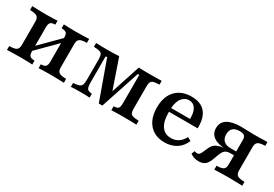

<svg xmlns="http://www.w3.org/2000/svg" viewBox="16 -997 2256 1579"><g transform="rotate(30 1144.5 -207.5)"><path d="M327.4 0V-37.1Q359.7 -37.1 372.2 -49.2Q384.7 -61.3 384.7 -95.2V-325.8Q384.7 -355.6 372.2 -367.3Q359.7 -379 327.4 -379V-416.1Q342.7 -415.3 373 -414.1Q403.2 -412.9 435.5 -412.9Q471.8 -412.9 510.5 -414.1Q549.2 -415.3 567.7 -416.1V-379Q536.3 -379 517.7 -373.8Q499.2 -368.5 490.7 -356Q482.3 -343.5 482.3 -321V-95.2Q482.3 -72.6 490.7 -60.1Q499.2 -47.6 517.7 -42.3Q536.3 -37.1 567.7 -37.1V0Q549.2 -0.8 510.5 -2Q471.8 -3.2 435.5 -3.2Q403.2 -3.2 373 -2Q342.7 -0.8 327.4 0ZM27.4 0V-37.1Q75 -37.1 94 -49.2Q112.9 -61.3 112.9 -95.2V-321Q112.9 -354 94 -366.5Q75 -379 27.4 -379V-416.1Q46.8 -415.3 85.9 -414.1Q125 -412.9 162.1 -412.9Q193.5 -412.9 223 -414.1Q252.4 -415.3 267.7 -416.1V-379Q236.3 -379 223.8 -366.9Q211.3 -354.8 211.3 -321V-90.3Q211.3 -60.5 223.8 -48.8Q236.3 -37.1 267.7 -37.1V0Q252.4 -0.8 223 -2Q193.5 -3.2 162.1 -3.2Q125 -3.2 85.9 -2Q46.8 -0.8 27.4 0ZM198.4 -84.7 177.4 -111.3 396.8 -331.5 417.7 -304.8Z M901.6 4 771 -359.7H756.5V-114.5Q756.5 -83.9 760.9 -67.7Q765.3 -51.6 777.4 -45.2Q789.5 -38.7 812.1 -36.3V0Q795.2 -1.6 773.4 -2Q751.6 -2.4 726.6 -2.4Q699.2 -2.4 674.2 -2Q649.2 -1.6 633.9 0V-36.3Q669.4 -38.7 687.9 -45.2Q706.5 -51.6 712.9 -68.1Q719.4 -84.7 719.4 -116.1V-310.5Q719.4 -339.5 713.3 -353.6Q707.3 -367.7 688.7 -373.4Q670.2 -379 633.9 -379.8V-416.1Q649.2 -415.3 675 -414.5Q700.8 -413.7 729 -413.7Q764.5 -413.7 795.6 -414.5Q826.6 -415.3 852.4 -416.9L959.7 -105.6L931.5 -87.9L1038.7 -416.1Q1059.7 -415.3 1083.5 -414.9Q1107.3 -414.5 1133.9 -414.5Q1166.1 -414.5 1199.2 -414.9Q1232.3 -415.3 1256.5 -416.1V-379.8Q1221 -379 1202.4 -373.8Q1183.9 -368.5 1177.4 -354.8Q1171 -341.1 1171 -314.5V-102.4Q1171 -75.8 1177.4 -62.1Q1183.9 -48.4 1202.4 -43.1Q1221 -37.9 1256.5 -37.1V0Q1233.9 -0.8 1198.4 -1.6Q1162.9 -2.4 1124.2 -2.4Q1091.9 -2.4 1063.7 -1.6Q1035.5 -0.8 1018.5 0V-37.1Q1041.1 -37.9 1052.8 -43.1Q1064.5 -48.4 1068.5 -62.1Q1072.6 -75.8 1072.6 -102.4V-366.1H1058.1L935.5 4Z M1527.4 11.3Q1466.9 11.3 1423 -14.9Q1379 -41.1 1355.2 -90.3Q1331.5 -139.5 1331.5 -207.3Q1331.5 -276.6 1356 -325.8Q1380.6 -375 1426.6 -401.2Q1472.6 -427.4 1535.5 -427.4Q1591.1 -427.4 1630.2 -406.5Q1669.4 -385.5 1689.5 -341.1Q1709.7 -296.8 1708.1 -225.8H1400L1398.4 -261.3H1615.3Q1616.1 -299.2 1607.7 -328.2Q1599.2 -357.3 1580.6 -374.2Q1562.1 -391.1 1532.3 -391.1Q1494.4 -391.1 1466.9 -358.1Q1439.5 -325 1434.7 -254L1436.3 -250.8Q1435.5 -243.5 1435.5 -234.7Q1435.5 -225.8 1435.5 -215.3Q1435.5 -134.7 1466.5 -90.3Q1497.6 -46 1556.5 -46Q1595.2 -46 1625 -65.3Q1654.8 -84.7 1675.8 -124.2L1708.9 -105.6Q1686.3 -49.2 1639.1 -19Q1591.9 11.3 1527.4 11.3Z M1996 0V-37.1Q2027.4 -37.1 2045.2 -42.7Q2062.9 -48.4 2070.2 -60.9Q2077.4 -73.4 2077.4 -95.2V-329.8Q2077.4 -356.5 2064.5 -367.7Q2051.6 -379 2019.4 -379Q1978.2 -379 1956.9 -359.3Q1935.5 -339.5 1935.5 -301.6Q1935.5 -262.1 1958.1 -240.7Q1980.6 -219.4 2023.4 -219.4H2112.9V-193.5H2000Q1921 -193.5 1879 -222.2Q1837.1 -250.8 1837.1 -304Q1837.1 -358.9 1881.5 -387.5Q1925.8 -416.1 2012.9 -416.1Q2038.7 -416.1 2068.1 -414.5Q2097.6 -412.9 2134.7 -412.9Q2154.8 -412.9 2178.2 -413.3Q2201.6 -413.7 2223.8 -414.5Q2246 -415.3 2261.3 -415.3V-379Q2212.9 -378.2 2194.4 -365.7Q2175.8 -353.2 2175.8 -321V-95.2Q2175.8 -62.9 2194 -50Q2212.1 -37.1 2261.3 -37.1V0Q2241.9 -0.8 2204 -2Q2166.1 -3.2 2127.4 -3.2Q2091.1 -3.2 2053.2 -2Q2015.3 -0.8 1996 0ZM1847.6 5.6Q1825 5.6 1804 -1.2Q1783.1 -8.1 1767.7 -21L1781.5 -51.6Q1794.4 -45.2 1805.6 -45.2Q1817.7 -45.2 1826.6 -53.2Q1835.5 -61.3 1843.5 -81.5L1856.5 -112.1Q1866.1 -137.1 1879.8 -153.6Q1893.5 -170.2 1914.9 -179.8Q1936.3 -189.5 1966.9 -193.5Q1997.6 -197.6 2042.7 -197.6H2106.5V-183.1H2044.4Q2022.6 -183.1 2007.7 -177Q1992.7 -171 1982.3 -157.3Q1971.8 -143.5 1963.7 -119.4L1945.2 -70.2Q1930.6 -29 1908.1 -11.7Q1885.5 5.6 1847.6 5.6Z"/></g></svg>

Font: Playfair 9pt SemiBold
Style: Regular
Weight: 600
Designer: Claus Eggers Sørensen
Foundry: Claus Eggers Sørensen
Version: Version 2.001;gftools[0.9.30]